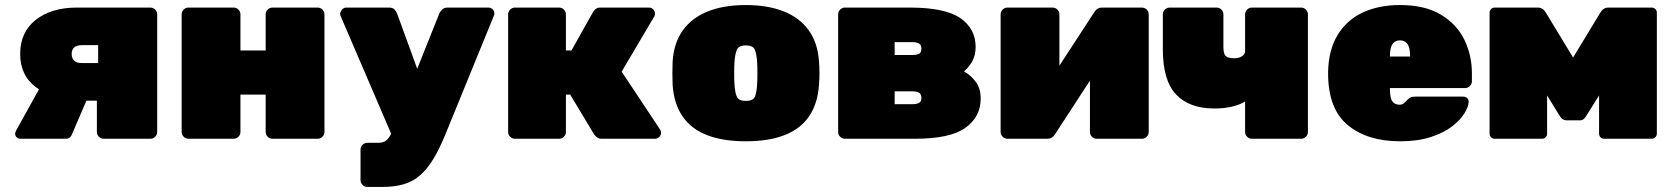

<svg xmlns="http://www.w3.org/2000/svg" viewBox="-20 -550 6639 761"><path d="M391 0Q380 0 372 -8Q364 -16 364 -27V-151H307V-156Q190 -156 125 -202.5Q60 -249 60 -336Q60 -423 122 -471.5Q184 -520 284 -520H576Q587 -520 595 -512Q603 -504 603 -493V-27Q603 -16 595 -8Q587 0 576 0ZM62 0Q52 0 46 -6Q40 -12 40 -20Q40 -22 41 -25Q42 -28 43 -31L140 -206L329 -166L264 -15Q261 -8 255.5 -4Q250 0 242 0ZM304 -300H369V-371H304Q284 -371 274 -362Q264 -353 264 -336Q264 -319 274 -309.5Q284 -300 304 -300Z M727 0Q716 0 708 -8Q700 -16 700 -27V-493Q700 -504 708 -512Q716 -520 727 -520H906Q917 -520 925 -512Q933 -504 933 -493V-350H1033V-493Q1033 -504 1041 -512Q1049 -520 1060 -520H1239Q1250 -520 1258 -512Q1266 -504 1266 -493V-27Q1266 -16 1258 -8Q1250 0 1239 0H1060Q1049 0 1041 -8Q1033 -16 1033 -27V-175H933V-27Q933 -16 925 -8Q917 0 906 0Z M1436 191Q1425 191 1417 183Q1409 175 1409 164V43Q1409 32 1417 24Q1425 16 1436 16H1478Q1493 16 1503 11.5Q1513 7 1521 -4Q1529 -15 1536 -33L1721 -496Q1725 -505 1732.5 -512.5Q1740 -520 1755 -520H1916Q1925 -520 1932 -513.5Q1939 -507 1939 -499Q1939 -497 1939.5 -494.5Q1940 -492 1938 -489L1748 -24Q1724 36 1699.5 77Q1675 118 1646.5 143.5Q1618 169 1581 180Q1544 191 1495 191ZM1536 -7 1329 -489Q1328 -492 1328 -496Q1330 -506 1336.5 -513Q1343 -520 1353 -520H1522Q1537 -520 1544 -512Q1551 -504 1554 -496L1678 -156Z M2021 0Q2010 0 2002 -8Q1994 -16 1994 -27V-493Q1994 -504 2002 -512Q2010 -520 2021 -520H2196Q2207 -520 2215 -512Q2223 -504 2223 -493V-350H2245L2331 -503Q2333 -507 2340 -513.5Q2347 -520 2360 -520H2552Q2562 -520 2569 -513Q2576 -506 2576 -496Q2576 -492 2574.5 -487.5Q2573 -483 2571 -481L2444 -266L2596 -37Q2600 -31 2600 -24Q2600 -14 2593 -7Q2586 0 2576 0H2366Q2354 0 2347 -5Q2340 -10 2335 -17L2240 -175H2223V-27Q2223 -16 2215 -8Q2207 0 2196 0Z M2936 10Q2844 10 2781 -15Q2718 -40 2684.5 -90Q2651 -140 2646 -213Q2645 -236 2645 -260.5Q2645 -285 2646 -307Q2651 -381 2687 -430.5Q2723 -480 2786 -505Q2849 -530 2936 -530Q3023 -530 3086 -505Q3149 -480 3185 -430.5Q3221 -381 3226 -307Q3228 -285 3228 -260.5Q3228 -236 3226 -213Q3221 -140 3187.5 -90Q3154 -40 3091 -15Q3028 10 2936 10ZM2936 -150Q2965 -150 2972 -166.5Q2979 -183 2981 -218Q2982 -233 2982 -260Q2982 -287 2981 -302Q2979 -335 2972 -352.5Q2965 -370 2936 -370Q2908 -370 2900.5 -352.5Q2893 -335 2891 -302Q2890 -287 2890 -260Q2890 -233 2891 -218Q2893 -183 2900.5 -166.5Q2908 -150 2936 -150Z M3329 0Q3318 0 3310 -8Q3302 -16 3302 -27V-493Q3302 -504 3310 -512Q3318 -520 3329 -520H3586Q3726 -520 3786.5 -478Q3847 -436 3847 -364Q3847 -332 3834 -308Q3821 -284 3801 -267Q3830 -250 3848.5 -224.5Q3867 -199 3867 -159Q3867 -87 3806.5 -43.5Q3746 0 3606 0ZM3526 -137H3596Q3613 -137 3622.5 -142Q3632 -147 3632 -162Q3632 -177 3622.5 -182.5Q3613 -188 3596 -188H3526ZM3526 -332H3596Q3614 -332 3623 -337Q3632 -342 3632 -357Q3632 -372 3622.5 -377.5Q3613 -383 3596 -383H3526Z M3973 0Q3962 0 3954 -8Q3946 -16 3946 -27V-493Q3946 -504 3954 -512Q3962 -520 3973 -520H4152Q4163 -520 4171 -512Q4179 -504 4179 -493V-178L4118 -196L4318 -503Q4323 -511 4330.5 -515.5Q4338 -520 4347 -520H4506Q4517 -520 4525 -512Q4533 -504 4533 -493V-27Q4533 -16 4525 -8Q4517 0 4506 0H4327Q4316 0 4308 -8Q4300 -16 4300 -27V-342L4361 -324L4161 -17Q4156 -9 4148.5 -4.5Q4141 0 4132 0Z M4942 0Q4931 0 4923 -8Q4915 -16 4915 -27V-148Q4895 -135 4863.5 -127.5Q4832 -120 4793 -120Q4694 -120 4641.5 -175.5Q4589 -231 4589 -354V-493Q4589 -504 4597 -512Q4605 -520 4616 -520H4802Q4813 -520 4821 -512Q4829 -504 4829 -493V-364Q4829 -337 4838 -328Q4847 -319 4873 -319Q4890 -319 4902.5 -327Q4915 -335 4915 -347V-493Q4915 -504 4923 -512Q4931 -520 4942 -520H5137Q5148 -520 5156 -512Q5164 -504 5164 -493V-27Q5164 -16 5156 -8Q5148 0 5137 0Z M5530 10Q5399 10 5321.5 -54.5Q5244 -119 5244 -259Q5244 -261 5244 -263Q5244 -265 5244 -266Q5246 -352 5281.5 -411Q5317 -470 5380.5 -500Q5444 -530 5529 -530Q5627 -530 5690 -492.5Q5753 -455 5783.5 -393.5Q5814 -332 5814 -258V-228Q5814 -217 5806 -209Q5798 -201 5787 -201H5489Q5489 -200 5489 -199Q5489 -198 5489 -196Q5489 -176 5492.5 -162.5Q5496 -149 5505 -142Q5514 -135 5528 -135Q5534 -135 5538.5 -137Q5543 -139 5547.5 -143.5Q5552 -148 5557 -153Q5566 -162 5572 -164.5Q5578 -167 5590 -167H5779Q5789 -167 5795.5 -161Q5802 -155 5801 -145Q5800 -126 5783.5 -99.5Q5767 -73 5734 -48Q5701 -23 5650 -6.5Q5599 10 5530 10ZM5489 -326H5569V-327Q5569 -349 5564.5 -363Q5560 -377 5551 -383.5Q5542 -390 5529 -390Q5516 -390 5507 -383.5Q5498 -377 5493.5 -363Q5489 -349 5489 -327Z M5904 0Q5896 0 5890 -6Q5884 -12 5884 -20V-500Q5884 -508 5890 -514Q5896 -520 5904 -520H6075Q6095 -520 6107 -500L6215 -322L6323 -500Q6335 -520 6355 -520H6526Q6535 -520 6541 -514Q6547 -508 6547 -500V-20Q6547 -12 6541 -6Q6535 0 6526 0H6338Q6329 0 6323.5 -6Q6318 -12 6318 -20V-284L6378 -267L6268 -92Q6263 -83 6257 -78Q6251 -73 6241 -73H6189Q6181 -73 6174 -77.5Q6167 -82 6161 -92L6053 -268L6112 -284V-20Q6112 -12 6106 -6Q6100 0 6092 0Z"/></svg>

Font: Rubik Light Black
Style: Regular
Weight: 900
Version: Version 2.104